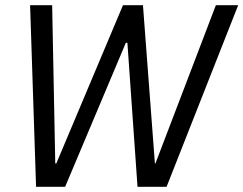

<svg xmlns="http://www.w3.org/2000/svg" viewBox="-20 -720 938 740"><path d="M119 0H231L465 -555H471L510 0H622L898 -700H812L579 -90H577L531 -700H454L197 -90H193L181 -700H96Z"/></svg>

Font: Fixel Text 20240404
Style: Italic
Weight: 400
Width: 4
Italic angle: -10°
Designer: AlfaBravo + MacPaw
Foundry: Kyrylo Tkachov, Marchela Mozhyna, Serhii Makarenko, Maria Weinstein, Zakhar Kryvoshyya
Version: Version 1.211;Glyphs 3.2 (3225)